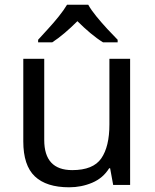

<svg xmlns="http://www.w3.org/2000/svg" viewBox="-20 -786 658 816"><path d="M533 -536V0H461L448 -71H444Q418 -29 372 -9.5Q326 10 274 10Q177 10 128 -36.5Q79 -83 79 -185V-536H168V-191Q168 -63 287 -63Q376 -63 410.5 -113Q445 -163 445 -257V-536ZM355 -766Q367 -744 389.5 -716.5Q412 -689 436.5 -662.5Q461 -636 480 -617V-606H418Q392 -622 364 -645.5Q336 -669 309 -696Q282 -669 255 -646Q228 -623 202 -606H142V-617Q160 -637 184 -663Q208 -689 230 -716.5Q252 -744 265 -766Z"/></svg>

Font: Noto IKEA Arabic
Style: Regular
Weight: 400
Designer: Monotype Design Team
Foundry: Monotype Imaging Inc.
Version: Version 1.200